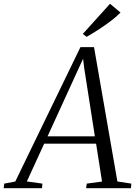

<svg xmlns="http://www.w3.org/2000/svg" viewBox="-80 -999 732 1019"><path d="M-60.5 0 -57.5 -24.5 1 -35.5 347 -749H419L543 -36L617 -24.5L615 0H377L380.5 -24.5L461.5 -35.5L430 -236.5H154.5L62.5 -36L145 -24.5L143 0ZM172.5 -275.5H423.5L367 -637L361 -687L339 -639.5ZM379.5 -803.5 359.5 -819 504 -979 559.5 -932.5Q539.5 -911.5 509 -888.2Q478.5 -865 444.5 -843Q410.5 -821 379.5 -803.5Z"/></svg>

Font: Merriweather 96pt Light
Style: Italic
Weight: 300
Italic angle: -7.8°
Version: Version 2.101